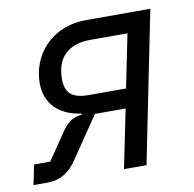

<svg xmlns="http://www.w3.org/2000/svg" viewBox="-67 -581 654 646"><g transform="rotate(-10 260.0 -258.0)"><path d="M-3 0H45C87 0 119 -18 147 -60L242 -200H347L306 0H383L487 -516H269C145 -516 77 -426 77 -334C77 -264 122 -219 198 -209L197 -205C169 -203 149 -189 130 -162L66 -68H11ZM397 -448 360 -266H234C176 -266 153 -286 153 -336C153 -348 155 -361 157 -370C165 -410 198 -448 269 -448Z"/></g></svg>

Font: Braiins Sans
Style: Italic
Weight: 400
Italic angle: -11.31°
Designer: Mike Abbink, Paul van der Laan, Pieter van Rosmalen, Jiri Chlebus, Lubos Buracinsky
Foundry: Bold Monday, Sudetype
Version: Version 1.000;hotconv 1.0.109;makeotfexe 2.5.65596